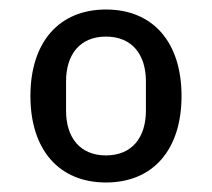

<svg xmlns="http://www.w3.org/2000/svg" viewBox="-20 -724 446 404"><path d="M119 -491V-553C119 -609 148 -647 203 -647C258 -647 287 -609 287 -553V-491C287 -435 258 -397 203 -397C148 -397 119 -435 119 -491ZM203 -340C302 -340 362 -409 362 -522C362 -635 302 -704 203 -704C104 -704 44 -635 44 -522C44 -409 104 -340 203 -340Z"/></svg>

Font: IBM Plex Thai Text
Style: Regular
Weight: 450
Designer: Mike Abbink, Paul van der Laan, Pieter van Rosmalen, Ben Mitchell, Mark Frömberg
Foundry: Bold Monday
Version: Version 1.0